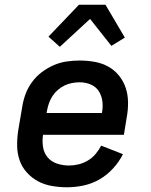

<svg xmlns="http://www.w3.org/2000/svg" viewBox="-20 -784 640 812"><path d="M264 8Q231 8 199.5 2.5Q168 -3 141.5 -17Q115 -31 94 -54Q73 -77 63 -106Q53 -135 52.5 -167Q52 -199 57 -232L74 -332Q78 -359 88 -386Q98 -413 115.5 -437Q133 -461 157 -479Q181 -497 207.5 -508.5Q234 -520 262 -524Q290 -528 317 -528Q349 -528 380 -522.5Q411 -517 437.5 -502.5Q464 -488 483 -464.5Q502 -441 511.5 -412.5Q521 -384 521.5 -352Q522 -320 516 -288L504 -214H162Q158 -188 162 -162.5Q166 -137 181.5 -118.5Q197 -100 221.5 -92Q246 -84 272 -84Q292 -84 312.5 -89Q333 -94 351.5 -105Q370 -116 384 -132.5Q398 -149 408 -168L500 -132Q484 -100 458.5 -72Q433 -44 401 -25.5Q369 -7 333.5 0.5Q298 8 264 8ZM177 -306H411Q416 -331 413 -355Q410 -379 398 -398Q386 -417 364 -426.5Q342 -436 317 -436Q302 -436 285.5 -433Q269 -430 254 -423Q239 -416 225.5 -404.5Q212 -393 202.5 -378.5Q193 -364 187.5 -348.5Q182 -333 179 -317ZM233 -586 185 -629 314 -764H426L508 -625L451 -590L361 -704Z"/></svg>

Font: Iosevka Aile Semibold
Style: Italic
Weight: 600
Italic angle: -9°
Designer: Belleve Invis
Foundry: Belleve Invis
Version: Version 31.1.0; ttfautohint (v1.8.4)